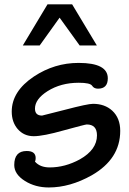

<svg xmlns="http://www.w3.org/2000/svg" viewBox="-20 -838 580 864"><path d="M334.4 -554.9Q465.1 -554.9 465.1 -485.6Q465.1 -439 421 -439Q402.6 -439 394.4 -452.3Q385.6 -465.6 334.4 -465.6Q253.8 -465.6 193.8 -427.7Q137.4 -391.8 137.4 -349.2Q137.4 -317.9 169.2 -317.9Q170.8 -317.9 272.8 -344.1Q374.4 -370.8 398.5 -370.8Q451.3 -370.8 485.1 -340Q521 -306.7 521 -249.2Q521 -122.6 392.8 -49.2Q295.4 5.6 199.5 5.6Q139 5.6 92.3 -23.6Q44.1 -53.8 44.1 -95.4Q44.1 -158.5 100 -158.5Q140.5 -158.5 140.5 -126.7Q140.5 -116.4 137.4 -110.8Q160 -84.6 203.6 -84.6Q272.8 -84.6 339.5 -121Q416.4 -164.6 416.4 -228.7Q416.4 -277.9 370.3 -277.9Q363.6 -277.9 266.7 -251.3Q174.4 -225.1 131.8 -225.1Q87.7 -225.1 59.5 -257.4Q32.8 -288.7 32.8 -335.9Q32.8 -427.2 132.8 -493.8Q225.1 -554.9 333.3 -554.9ZM415.9 -633.3H338.5L248.2 -758.5L158.5 -633.3H82.6L193.8 -818.5H304.6Z"/></svg>

Font: Myanmar Handwriting
Style: Regular
Weight: 400
Designer: Khon Soe Zaw Thu
Foundry: PaOh Unicode khonsoezawthu@gmail.com and @hotmail.com
Version: Version 1.30 November 9, 2016